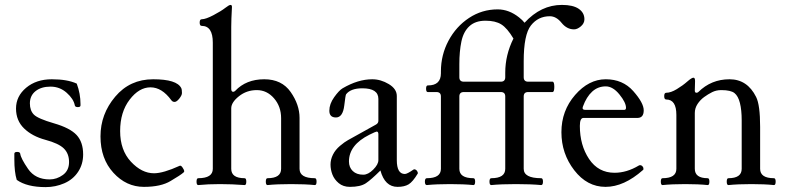

<svg xmlns="http://www.w3.org/2000/svg" viewBox="-20 -746 3185 778"><path d="M316.9 -120.1Q316.9 -80.6 296.4 -49.6Q275.9 -18.6 240.2 -3.2Q204.6 12.2 165 12.2Q88.9 12.2 47.9 -17.1Q38.1 -47.9 38.1 -101.1V-123Q38.1 -130.4 49.6 -130.4Q61 -130.4 62 -123Q64.5 -104 93.8 -61.5Q123 -19 181.2 -19Q210 -19 234.9 -37.1Q259.8 -55.2 259.8 -89.4Q259.8 -123.5 238.8 -144.3Q217.8 -165 164.1 -179.4Q110.4 -193.8 77.6 -225.6Q44.9 -257.3 44.9 -306.2Q44.9 -356 85.9 -390.4Q127 -424.8 189.9 -424.8Q252.9 -424.8 291 -407.2Q306.2 -366.2 306.2 -324.2V-318.8Q306.2 -312 295.4 -312Q284.7 -312 283.2 -318.8Q278.3 -345.2 250.2 -370.1Q222.2 -395 184.6 -395Q147 -395 124 -376.7Q101.1 -358.4 101.1 -327.1Q101.1 -297.9 117.4 -281.5Q133.8 -265.1 198.7 -246.3Q263.7 -227.5 290.3 -199Q316.9 -170.4 316.9 -120.1Z M708 -74.2Q713.4 -76.7 720 -66.7Q726.6 -56.6 726.6 -52.7Q726.6 -49.8 724.1 -47.4Q711.4 -36.1 671.4 -12.7Q632.3 11.2 563 11.2Q491.7 11.2 439.5 -45.9Q387.2 -103 387.2 -193.4Q387.2 -283.7 446.8 -354.2Q506.3 -424.8 600.6 -424.8Q696.3 -424.8 714.4 -389.2Q717.3 -383.3 717.3 -369.1Q717.3 -359.9 706.5 -346.4Q695.8 -333 687.5 -333Q679.2 -333 674.3 -339.8Q636.2 -392.1 589.8 -392.1Q543.5 -392.1 505.4 -342.3Q466.8 -292 466.8 -214.8Q466.8 -137.7 510.5 -90.8Q554.2 -43.9 604 -43.9Q641.6 -43.9 708 -74.2Z M1193.8 -62Q1193.8 -23.9 1255.9 -23.9Q1262.7 -23.9 1262.7 -10Q1262.7 3.9 1255.9 3.9Q1216.3 0 1159.4 0Q1102.5 0 1064 3.9Q1057.1 3.9 1057.1 -10Q1057.1 -23.9 1064 -23.9Q1119.1 -23.9 1119.1 -62V-267.1Q1119.1 -314.5 1090.3 -347.7Q1061.5 -380.9 1020.5 -380.9Q979.5 -380.9 948.2 -356Q917 -331.1 917 -307.1V-62Q917 -23.9 971.2 -23.9Q978 -23.9 978 -10Q978 3.9 971.2 3.9Q919.9 0 871.1 0Q822.3 0 783.2 3.9Q776.4 3.9 776.4 -10Q776.4 -23.9 783.2 -23.9Q842.3 -23.9 842.3 -62V-573.2Q842.3 -641.1 797.4 -641.1Q789.1 -641.1 789.1 -654.5Q789.1 -668 797.4 -668Q813.5 -668 845 -684.6Q876.5 -701.2 892.6 -713.9Q908.2 -726.1 914.1 -726.1Q919.9 -726.1 919.9 -717.8Q917 -665.5 917 -637.2V-386.2Q917 -374 924.8 -374Q929.2 -374 933.1 -377.9Q977.5 -424.8 1050.8 -424.8Q1121.6 -424.8 1157.7 -373.3Q1193.8 -321.8 1193.8 -268.1Z M1513.2 -97.2V-202.1Q1513.2 -212.9 1506.3 -212.9Q1502.9 -212.9 1477.1 -200.2Q1394 -158.7 1394 -91.8Q1394 -67.9 1409.4 -53Q1424.8 -38.1 1452.1 -38.1Q1471.7 -38.1 1492.4 -58.8Q1513.2 -79.6 1513.2 -97.2ZM1659.2 -60.1Q1669.9 -58.6 1673.3 -45.4Q1673.3 -43.9 1672.9 -43Q1652.8 -9.3 1635.7 1Q1618.7 11.2 1590.8 11.2Q1539.6 11.2 1521.5 -55.2Q1484.4 -18.1 1462.4 -3.4Q1440.4 11.2 1397.9 11.2Q1370.6 11.2 1352.5 -3.9Q1334.5 -19 1326.9 -38.8Q1319.3 -58.6 1319.3 -79.1Q1319.3 -99.6 1329.1 -119.4Q1338.9 -139.2 1357.7 -155Q1376.5 -170.9 1390.1 -178.2L1503.4 -241.2Q1513.2 -246.6 1513.2 -256.8V-345.2Q1513.2 -388.2 1448.2 -388.2Q1400.9 -388.2 1382.3 -363.8Q1379.9 -360.4 1375 -318.4Q1369.1 -270 1341.3 -270Q1314.5 -270 1314.5 -297.4Q1314.5 -324.7 1334.2 -352.3Q1354 -379.9 1368.2 -388.2Q1430.7 -424.8 1488.3 -424.8Q1522.9 -424.8 1555.4 -405.3Q1587.9 -385.7 1587.9 -356.9V-97.2Q1587.9 -41 1620.6 -41Q1629.9 -41 1655.8 -59.1Q1657.2 -60.1 1659.2 -60.1Z M2102.1 -62Q2102.1 -23.9 2172.9 -23.9Q2180.2 -23.9 2180.2 -10Q2180.2 3.9 2172.9 3.9Q2131.3 0 2070.6 0Q2009.8 0 1970.7 3.9Q1963.4 3.9 1963.4 -10Q1963.4 -23.9 1970.7 -23.9Q2027.3 -23.9 2027.3 -62V-355Q2027.3 -373 2009.3 -373H1859.4Q1841.3 -373 1841.3 -355V-62Q1841.3 -23.9 1898.4 -23.9Q1905.3 -23.9 1905.3 -10Q1905.3 3.9 1898.4 3.9Q1859.4 0 1804 0Q1748.5 0 1709.5 3.9Q1701.7 3.9 1701.7 -10Q1701.7 -23.9 1709.5 -23.9Q1766.6 -23.9 1766.6 -62V-355Q1766.6 -373 1748.5 -373H1713.4Q1706.5 -373 1706.5 -386.5Q1706.5 -399.9 1713.4 -399.9H1714.4Q1766.6 -399.9 1766.6 -449.2V-456.1Q1766.6 -523.4 1797.4 -581.1Q1828.1 -638.7 1880.6 -673.3Q1933.1 -708 1996.6 -708Q2042.5 -708 2083.5 -675.3Q2097.7 -664.1 2105.5 -653.8Q2171.9 -726.1 2256.8 -726.1Q2302.2 -726.1 2325.2 -710.2Q2348.1 -694.3 2348.1 -668Q2348.1 -651.4 2333.7 -639.2Q2319.3 -627 2306.2 -627Q2276.9 -627 2255.4 -653.6Q2233.9 -680.2 2208 -680.2Q2160.6 -680.2 2131.3 -642.8Q2102.1 -605.5 2102.1 -498V-433.1Q2102.1 -415 2120.1 -415H2218.8Q2226.1 -415 2226.1 -394Q2226.1 -373 2218.8 -373H2120.1Q2102.1 -373 2102.1 -355ZM2060.5 -589.8Q2035.2 -632.3 2011.2 -647.2Q1987.3 -662.1 1947.3 -662.1Q1906.2 -662.1 1882.1 -639.9Q1857.9 -617.7 1849.6 -577.6Q1841.3 -537.6 1841.3 -485.8V-433.1Q1841.3 -415 1859.4 -415H2009.3Q2027.3 -415 2027.3 -433.1V-451.2Q2027.3 -523.4 2060.5 -589.8Z M2254.9 -210.4Q2254.9 -297.4 2310.3 -361.1Q2365.7 -424.8 2434.6 -424.8Q2503.4 -424.8 2545.9 -377Q2588.4 -329.1 2588.4 -298.8Q2588.4 -268.6 2563.5 -268.1H2344.2Q2329.6 -268.1 2329.6 -235.8Q2329.6 -157.7 2366.9 -101.8Q2404.3 -45.9 2470.2 -45.9Q2519.5 -45.9 2568.4 -75.2Q2570.8 -76.7 2573.7 -76.7Q2579.6 -76.7 2584 -71.3Q2587.4 -67.9 2587.4 -61Q2587.4 -58.6 2585.4 -57.1Q2508.3 11.2 2433.6 11.2Q2358.9 11.2 2306.9 -56.2Q2254.9 -123.5 2254.9 -210.4ZM2340.8 -307.6Q2340.8 -300.8 2352.5 -300.8H2509.3Q2516.6 -300.8 2516.6 -309.1Q2516.6 -330.6 2490 -363.3Q2463.4 -396 2434.6 -396Q2402.8 -396 2379.6 -374.8Q2356.4 -353.5 2342.3 -314.9Q2340.8 -311 2340.8 -307.6Z M3060.1 -62Q3060.1 -23.9 3116.2 -23.9Q3123 -23.9 3123 -10Q3123 3.9 3116.2 3.9Q3078.6 0 3024.7 0Q2970.7 0 2931.6 3.9Q2924.8 3.9 2924.8 -10Q2924.8 -23.9 2931.6 -23.9Q2985.4 -23.9 2985.4 -62V-258.8Q2985.4 -299.8 2978.3 -328.4Q2971.2 -356.9 2956.1 -368.9Q2940.9 -380.9 2902.8 -380.9Q2882.3 -380.9 2865.7 -372.6Q2849.1 -364.3 2833.3 -352.8Q2817.4 -341.3 2806.4 -324.5Q2795.4 -307.6 2795.4 -288.1V-62Q2795.4 -23.9 2847.7 -23.9Q2854.5 -23.9 2854.5 -10Q2854.5 3.9 2847.7 3.9Q2810.1 0 2756.6 0Q2703.1 0 2664.6 3.9Q2657.7 3.9 2657.7 -10Q2657.7 -23.9 2664.6 -23.9Q2720.7 -23.9 2720.7 -62V-280.3Q2720.7 -342.8 2679.7 -342.8Q2671.4 -342.8 2671.4 -356.4Q2671.4 -370.1 2679.7 -370.1Q2698.2 -370.1 2722.4 -384.8Q2746.6 -399.4 2764.6 -415.3Q2782.7 -431.2 2790 -431.2Q2796.9 -431.2 2796.4 -416L2795.4 -380.4Q2794.9 -370.1 2802.2 -370.1Q2806.2 -370.1 2809.6 -373Q2861.8 -424.8 2936 -424.8Q3008.3 -424.8 3043.9 -353Q3060.1 -320.8 3060.1 -231.9Z"/></svg>

Font: Junicode
Style: Regular
Weight: 400
Designer: Peter S. Baker
Foundry: Briery Creek Software
Version: Version 0.7.2